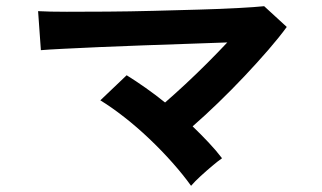

<svg xmlns="http://www.w3.org/2000/svg" viewBox="-20 -656 1040 620"><path d="M597 -56Q572 -91 537 -130.5Q502 -170 462 -208Q422 -246 381 -278Q340 -310 304 -332L389 -413Q418 -395 450 -372.5Q482 -350 513 -325Q543 -351 578.5 -384Q614 -417 649 -452Q684 -487 714 -519Q657 -517 586.5 -514.5Q516 -512 442.5 -509.5Q369 -507 302.5 -504Q236 -501 185.5 -498.5Q135 -496 112 -494L103 -620Q137 -618 195.5 -618Q254 -618 326.5 -618.5Q399 -619 475.5 -621Q552 -623 622.5 -625Q693 -627 748.5 -630Q804 -633 833 -636L906 -569Q882 -536 846.5 -495Q811 -454 769.5 -410Q728 -366 684.5 -324Q641 -282 602 -248Q629 -222 653.5 -196Q678 -170 697 -145Q684 -136 665 -120Q646 -104 627.5 -87Q609 -70 597 -56Z"/></svg>

Font: Zen Kaku Gothic New
Style: Bold
Weight: 700
Designer: Yoshimichi Ohira
Foundry: Positype
Version: Version 1.002